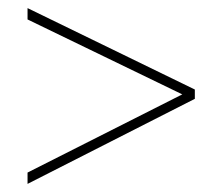

<svg xmlns="http://www.w3.org/2000/svg" viewBox="-20 -562 549 474"><path d="M48 -136 430 -329 48 -514V-542L461 -341V-318L48 -108Z"/></svg>

Font: Noto Sans Telugu SemiCondensed Thin
Style: Regular
Weight: 100
Width: 4
Designer: Jelle Bosma - Monotype Design Team
Foundry: Monotype Imaging Inc.
Version: Version 2.005; ttfautohint (v1.8.4.7-5d5b)